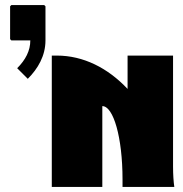

<svg xmlns="http://www.w3.org/2000/svg" viewBox="-20 -740 725 760"><path d="M185 -520V0H385V-320C429 -320 465 -196 465 -30V0H670C667 -20 665 -49 665 -80V-520H485V-388C407 -471 310 -520 205 -520ZM25 -580H100C100 -539 81 -503 48 -470L90 -428C130 -468 160 -519 160 -580V-715L155 -720H25L20 -715V-585Z"/></svg>

Font: MikodacsPCS
Style: Regular
Weight: 900
Designer: gluk (gluksza@wp.pl)
Foundry: gluk (gluksza@wp.pl)
Version: Version 0.27